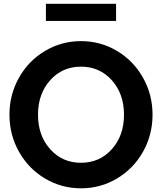

<svg xmlns="http://www.w3.org/2000/svg" viewBox="-20 -981 856 1015"><path d="M80.5 -178.6Q30 -268.2 30 -374.5Q30 -480.9 80.5 -570.5Q130.9 -660 218 -711.8Q305 -763.6 408.2 -763.6Q511.4 -763.6 598.4 -711.8Q685.5 -660 735.9 -570.5Q786.4 -480.9 786.4 -374.5Q786.4 -268.2 735.9 -178.6Q685.5 -89.1 598.4 -37.3Q511.4 14.5 408.2 14.5Q305 14.5 218 -37.3Q130.9 -89.1 80.5 -178.6ZM245.2 -556.8Q180.9 -485 180.9 -374.5Q180.9 -264.1 245.2 -192.3Q309.5 -120.5 408.2 -120.5Q506.8 -120.5 571.1 -192.3Q635.5 -264.1 635.5 -374.5Q635.5 -485 571.1 -556.8Q506.8 -628.6 408.2 -628.6Q309.5 -628.6 245.2 -556.8ZM593.6 -870.5H222.7V-960.9H593.6Z"/></svg>

Font: Spartan MB
Style: Bold
Weight: 700
Designer: Matt Bailey, Mirko Velimirovic
Foundry: Matt Bailey
Version: Version 1.005